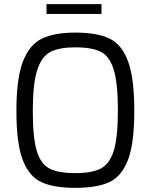

<svg xmlns="http://www.w3.org/2000/svg" viewBox="-20 -899 726 925"><path d="M59 -365Q59 -521 90.5 -602.5Q122 -684 182 -713Q242 -742 343 -742Q447 -742 507 -713.5Q567 -685 597 -603.5Q627 -522 627 -365Q627 -208 596.5 -128.5Q566 -49 506.5 -21.5Q447 6 343 6Q239 6 179.5 -21.5Q120 -49 89.5 -128.5Q59 -208 59 -365ZM548 -365Q548 -498 528 -563Q508 -628 465.5 -649.5Q423 -671 343 -671Q267 -671 224 -649.5Q181 -628 159.5 -562Q138 -496 138 -365Q138 -236 157 -172.5Q176 -109 218.5 -87Q261 -65 343 -65Q423 -65 465.5 -87Q508 -109 528 -173Q548 -237 548 -365ZM204 -879H469V-832H204Z"/></svg>

Font: Exo
Style: Regular
Weight: 400
Designer: Natanael Gama
Foundry: Natanael Gama
Version: Version 1.500; ttfautohint (v1.6)